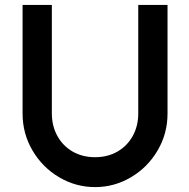

<svg xmlns="http://www.w3.org/2000/svg" viewBox="-20 -753 779 791"><path d="M193.6 -286V-732.8H73V-285.2Q73 -202.7 113.8 -133.2Q154.6 -63.6 223.4 -22.9Q292.2 17.8 371.6 17.8V-105.4Q319.6 -105.4 279.4 -128.5Q239.2 -151.6 216.4 -192.7Q193.6 -233.9 193.6 -286ZM670.2 -285.2V-732.8H549.6V-286Q549.6 -233.9 526.8 -192.7Q504 -151.6 463.8 -128.5Q423.6 -105.4 371.6 -105.4V17.8Q451 17.8 519.8 -22.9Q588.6 -63.6 629.4 -133.2Q670.2 -202.7 670.2 -285.2Z"/></svg>

Font: SUIT Variable
Style: Regular
Weight: 400
Designer: Sunn Youn; Korean Glyphs from Source Han Sans (Sandoll Communications; Soo-young Jang, Joo-yeon Kang)
Foundry: Sunn
Version: Version 1.150;FEAKit 1.0